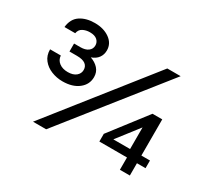

<svg xmlns="http://www.w3.org/2000/svg" viewBox="-138 -928 1276 1170"><g transform="rotate(30 500.0 -343.0)"><path d="M231.5 -291.5Q190.5 -291.5 153.2 -306.5Q116 -321.5 92.8 -350.8Q69.5 -380 69.5 -423H145Q147 -392.5 170.8 -374.5Q194.5 -356.5 231.5 -356.5Q268.5 -356.5 289.2 -373.5Q310 -390.5 310 -416Q310 -442 290.8 -456.2Q271.5 -470.5 231 -470.5H178.5V-526.5H223.5Q257.5 -526.5 277.2 -541.2Q297 -556 297 -581Q297 -604 280 -619.2Q263 -634.5 228.5 -634.5Q201.5 -634.5 179.8 -623.2Q158 -612 153 -584.5H77.5Q84 -644.5 125 -671.5Q166 -698.5 226.5 -698.5Q289.5 -698.5 331.2 -668.5Q373 -638.5 373 -590Q373 -560 356.8 -537.8Q340.5 -515.5 309 -504.5Q344 -492.5 365.2 -468.8Q386.5 -445 386.5 -410Q386.5 -358 344.2 -324.8Q302 -291.5 231.5 -291.5ZM805 0V-105.5L828.5 -86.5H610.5V-140.5L806.5 -395H875V-129L860.5 -140.5H935.5V-86.5H861L875 -105.5V0ZM795.5 -118V-321L816 -319L664.5 -123.5L662 -140.5H818ZM200 11 746.5 -679H840.5L292.5 11Z"/></g></svg>

Font: Karla ExtraLight
Style: Bold
Weight: 700
Version: Version 2.001